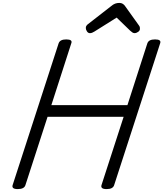

<svg xmlns="http://www.w3.org/2000/svg" viewBox="-20 -1286 1123 1320"><path d="M102 14Q58 14 67 -14L383 -988Q388 -1002 401 -1008.5Q414 -1015 435 -1015Q481 -1015 470 -988L333 -563H856L993 -988Q998 -1002 1011 -1008.5Q1024 -1015 1046 -1015Q1091 -1015 1081 -988L765 -14Q761 0 748 7Q735 14 713 14Q669 14 678 -14L830 -483H307L155 -14Q151 0 137.5 7Q124 14 102 14ZM598 -1058Q586 -1058 578 -1070Q570 -1082 570 -1093Q570 -1103 573.5 -1108Q577 -1113 581 -1117L743 -1243Q758 -1256 771.5 -1261Q785 -1266 801 -1266Q814 -1266 824.5 -1259.5Q835 -1253 843 -1240L936 -1110Q941 -1103 941.5 -1097.5Q942 -1092 942 -1087Q942 -1075 929 -1066.5Q916 -1058 907 -1058Q897 -1058 890 -1063Q883 -1068 875 -1075L782 -1165L629 -1069Q622 -1065 614.5 -1061.5Q607 -1058 598 -1058Z"/></svg>

Font: Playwrite RO
Style: Regular
Weight: 400
Designer: Veronika Burian, José Scaglione
Foundry: TypeTogether
Version: Version 1.002